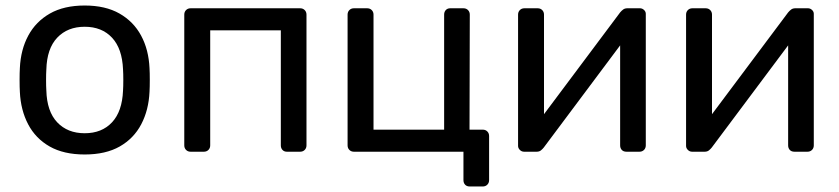

<svg xmlns="http://www.w3.org/2000/svg" viewBox="-20 -550 3042 696"><path d="M287 10Q211 10 160 -19Q109 -48 82 -99.5Q55 -151 52 -217Q51 -234 51 -260.5Q51 -287 52 -303Q55 -370 82.5 -421Q110 -472 161 -501Q212 -530 287 -530Q362 -530 413 -501Q464 -472 491.5 -421Q519 -370 522 -303Q523 -287 523 -260.5Q523 -234 522 -217Q519 -151 492 -99.5Q465 -48 414 -19Q363 10 287 10ZM287 -67Q349 -67 386 -106.5Q423 -146 426 -222Q427 -237 427 -260Q427 -283 426 -298Q423 -374 386 -413.5Q349 -453 287 -453Q225 -453 187.5 -413.5Q150 -374 148 -298Q147 -283 147 -260Q147 -237 148 -222Q150 -146 187.5 -106.5Q225 -67 287 -67Z M671 0Q661 0 654.5 -6.5Q648 -13 648 -23V-497Q648 -507 654.5 -513.5Q661 -520 671 -520H1068Q1078 -520 1084.5 -513.5Q1091 -507 1091 -497V-23Q1091 -13 1084.5 -6.5Q1078 0 1068 0H1020Q1010 0 1004 -6.5Q998 -13 998 -23V-440H742V-23Q742 -13 735.5 -6.5Q729 0 719 0Z M1683 126Q1672 126 1666 119.5Q1660 113 1660 103V0H1263Q1253 0 1246.5 -6.5Q1240 -13 1240 -23V-497Q1240 -507 1246.5 -513.5Q1253 -520 1263 -520H1311Q1321 -520 1327.5 -513.5Q1334 -507 1334 -497V-80H1590V-497Q1590 -507 1596 -513.5Q1602 -520 1612 -520H1660Q1670 -520 1676.5 -513.5Q1683 -507 1683 -497L1682 -80H1730Q1740 -80 1746.5 -73.5Q1753 -67 1753 -57V103Q1753 113 1746.5 119.5Q1740 126 1730 126Z M1880 0Q1871 0 1864.5 -6.5Q1858 -13 1858 -21V-497Q1858 -507 1864.5 -513.5Q1871 -520 1881 -520H1929Q1939 -520 1945.5 -513.5Q1952 -507 1952 -497V-73L1925 -100L2228 -505Q2233 -511 2239 -515.5Q2245 -520 2254 -520H2300Q2308 -520 2314.5 -514Q2321 -508 2321 -500V-23Q2321 -13 2314.5 -6.5Q2308 0 2298 0H2251Q2240 0 2234 -6.5Q2228 -13 2228 -23V-422L2256 -423L1951 -15Q1947 -10 1941 -5Q1935 0 1925 0Z M2489 0Q2480 0 2473.5 -6.5Q2467 -13 2467 -21V-497Q2467 -507 2473.5 -513.5Q2480 -520 2490 -520H2538Q2548 -520 2554.5 -513.5Q2561 -507 2561 -497V-73L2534 -100L2837 -505Q2842 -511 2848 -515.5Q2854 -520 2863 -520H2909Q2917 -520 2923.5 -514Q2930 -508 2930 -500V-23Q2930 -13 2923.5 -6.5Q2917 0 2907 0H2860Q2849 0 2843 -6.5Q2837 -13 2837 -23V-422L2865 -423L2560 -15Q2556 -10 2550 -5Q2544 0 2534 0Z"/></svg>

Font: Rubik Light
Style: Regular
Weight: 400
Version: Version 2.101